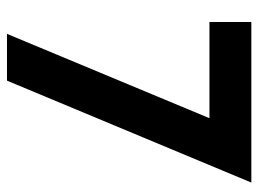

<svg xmlns="http://www.w3.org/2000/svg" viewBox="-115 -625 740 550"><g transform="rotate(90 255.0 -350.0)"><path d="M77 0 339 -629 375 -580H43V-700H503L211 0Z"/></g></svg>

Font: Cabin Resolve
Style: Bold-Resolve
Weight: 700
Designer: Pablo Impallari
Foundry: Pablo Impallari. http://www.impallari.com Igino Marini. http://www.ikern.com
Version: Version 3.001